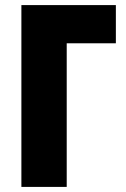

<svg xmlns="http://www.w3.org/2000/svg" viewBox="-20 -734 495 754"><path d="M64 0H242V-564H435V-714H64Z"/></svg>

Font: Noto Sans Condensed Black
Style: Regular
Weight: 900
Width: 3
Designer: Monotype Design Team
Foundry: Monotype Imaging Inc.
Version: Version 2.013